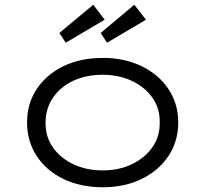

<svg xmlns="http://www.w3.org/2000/svg" viewBox="-20 -779 865 809"><path d="M413 10Q319 10 247 -25Q175 -60 134.5 -122Q94 -184 94 -263Q94 -342 134.5 -403.5Q175 -465 247 -500Q319 -535 413 -535Q505 -535 577 -500Q649 -465 690 -403.5Q731 -342 731 -263Q731 -184 690 -122Q649 -60 577 -25Q505 10 413 10ZM413 -61Q481 -61 535.5 -87Q590 -113 622 -158.5Q654 -204 653 -263Q654 -322 622.5 -367Q591 -412 536 -438Q481 -464 413 -464Q343 -464 288.5 -438.5Q234 -413 203 -367Q172 -321 172 -263Q171 -204 202.5 -158.5Q234 -113 289 -87Q344 -61 413 -61ZM431 -599 404 -640 546 -759 595 -696ZM257 -599 230 -640 373 -759 421 -696Z"/></svg>

Font: Lexend Mega Light
Style: Regular
Weight: 300
Version: Version 1.007